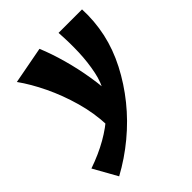

<svg xmlns="http://www.w3.org/2000/svg" viewBox="-246 -552 954 954"><g transform="rotate(-45 230.5 -75.0)"><path d="M30 289 -40 164Q35 138 94.5 104Q154 70 197.5 29.5Q241 -11 269 -58Q297 -105 308 -159Q321 -221 323.5 -288Q326 -355 321 -428H486Q488 -386 484.5 -344Q481 -302 472 -260Q454 -178 413 -98.5Q372 -19 314 53Q256 125 183.5 185Q111 245 30 289ZM168 69Q165 -20 140.5 -106.5Q116 -193 79.5 -269Q43 -345 2 -402L198 -439Q223 -379 243.5 -305.5Q264 -232 276.5 -154.5Q289 -77 290 -3Z"/></g></svg>

Font: Ysabeau Black
Style: Italic
Weight: 900
Italic angle: -12°
Version: Version 2.000;gftools[0.9.27.dev2+g8671c4b]